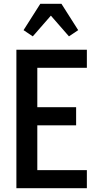

<svg xmlns="http://www.w3.org/2000/svg" viewBox="-20 -999 540 1019"><path d="M67 0V-735H441V-639H178V-430H384V-334H178V-96H441V0ZM154 -806 105 -839 194 -979H306L395 -839L346 -806L250 -916Z"/></svg>

Font: Iosevka Web
Style: Bold
Weight: 700
Monospace: yes
Designer: Belleve Invis
Foundry: Belleve Invis
Version: Version 28.0.3; ttfautohint (v1.8.3)